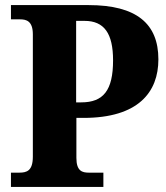

<svg xmlns="http://www.w3.org/2000/svg" viewBox="-20 -734 651 754"><path d="M23 0H386V-56H329C303 -56 280 -62 280 -114V-271H308C523 -271 602 -372 602 -501C602 -641 516 -714 328 -714H23V-658H59C84 -658 109 -651 109 -599V-119C109 -63 85 -56 56 -56H23ZM299 -332H279V-652H312C389 -652 424 -603 424 -497C424 -379 386 -332 299 -332Z"/></svg>

Font: Noto Serif Hebrew SemiCondensed ExtraBold
Style: Regular
Weight: 800
Width: 4
Designer: Monotype Design Team
Foundry: Monotype Imaging Inc.
Version: Version 2.004